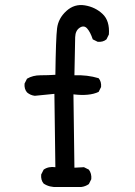

<svg xmlns="http://www.w3.org/2000/svg" viewBox="-20 -747 540 767"><path d="M209 0Q177.7 2 154.3 -13.7Q142.6 -27.3 144.5 -49.8L154.3 -69.3Q173.8 -83 201.2 -79.1L197.3 -372.1L119.1 -364.3Q101.6 -366.2 87.9 -377.9Q76.2 -391.6 78.1 -413.1L87.9 -432.6Q111.3 -446.3 141.6 -446.3Q171.9 -446.3 201.2 -448.2Q203.1 -593.8 208 -633.8Q212.9 -673.8 245.1 -703.1Q277.3 -732.4 318.8 -725.6Q360.4 -718.8 389.6 -691.4Q418.9 -664.1 415 -609.4L405.3 -589.8Q391.6 -578.1 370.1 -580.1L350.6 -589.8Q340.8 -619.1 328.1 -633.3Q315.4 -647.5 298.3 -636.2Q281.2 -625 280.3 -598.6Q279.3 -572.3 277.3 -446.3Q329.1 -448.2 374 -434.6Q385.7 -420.9 383.8 -399.4L374 -379.9Q336.9 -362.3 273.4 -370.1L277.3 -77.1L315.4 -79.1L335 -69.3Q346.7 -53.7 344.7 -31.2L335 -11.7Q321.3 -2 304.7 0Z"/></svg>

Font: JasonHandwriting1
Style: Regular
Weight: 400
Version: Version 1.48.20